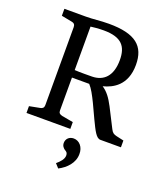

<svg xmlns="http://www.w3.org/2000/svg" viewBox="-143 -673 853 984"><g transform="rotate(20 283.5 -181.0)"><path d="M197 -528C210 -530 239 -533 268 -533C367 -533 397 -491 397 -418C397 -330 354 -291 292 -290C276 -290 229 -289 197 -291ZM279 0V-37L218 -48C204 -51 197 -57 197 -70V-250H291C308 -232 324 -202 342 -165L378 -88C404 -34 420 0 443 0H555V-37L515 -46C499 -50 491 -54 482 -72L428 -178C407 -218 388 -244 360 -262C411 -275 483 -310 483 -423C483 -525 427 -574 281 -574C232 -574 200 -568 157 -568H40V-530L97 -519C110 -517 117 -510 117 -496V-70C117 -57 110 -50 97 -48L40 -37V0ZM367 106C368 68 344 40 313 40C289 40 272 56 272 79C272 96 282 105 290 111C297 115 306 119 306 136C306 156 288 175 270 190L290 212C331 191 367 154 367 106Z"/></g></svg>

Font: Yrsa
Style: Regular
Weight: 400
Designer: Anna Giedrys (Yrsa+Rasa design), David Brezina (Yrsa art-direction, Rasa art-direction, design)
Foundry: Rosetta Type Foundry
Version: Version 1.001;PS 1.1;hotconv 1.0.88;makeotf.lib2.5.647800